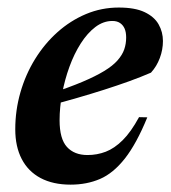

<svg xmlns="http://www.w3.org/2000/svg" viewBox="-20 -490 464 522"><path d="M285.5 -433Q261 -433 239.2 -416.5Q217.5 -400 199.5 -371.8Q181.5 -343.5 168.8 -308.5Q156 -273.5 149 -235.8Q142 -198 142 -163Q142 -112.5 162 -90.5Q182 -68.5 218 -68.5Q244 -68.5 267.5 -77.5Q291 -86.5 313.5 -108.8Q336 -131 358 -171.5L380.5 -171Q351 -99 319.5 -59Q288 -19 252 -3.5Q216 12 172 12Q124 12 90.2 -6Q56.5 -24 39 -57.8Q21.5 -91.5 21.5 -138.5Q21.5 -190 35.5 -238.8Q49.5 -287.5 75.2 -329.2Q101 -371 136.2 -402.5Q171.5 -434 213.8 -451.8Q256 -469.5 303 -469.5Q347 -469.5 373.2 -457Q399.5 -444.5 411.2 -423.8Q423 -403 423 -378.5Q423 -355 414.5 -332.2Q406 -309.5 390.5 -292.5Q364 -281 331.5 -269.2Q299 -257.5 263 -246Q227 -234.5 189.8 -223.8Q152.5 -213 116.5 -203.5L118.5 -236Q168.5 -252.5 204 -267.5Q239.5 -282.5 263 -296.8Q286.5 -311 299.5 -325.8Q312.5 -340.5 317.8 -355.8Q323 -371 323 -388Q323 -402.5 318.8 -412.2Q314.5 -422 306.2 -427.5Q298 -433 285.5 -433Z"/></svg>

Font: Newsreader 36pt SemiBold
Style: Italic
Weight: 600
Italic angle: -17°
Designer: Hugues Gentile
Foundry: Production Type
Version: Version 1.003